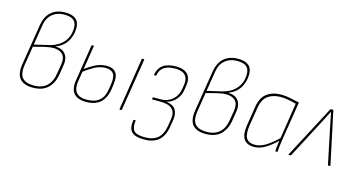

<svg xmlns="http://www.w3.org/2000/svg" viewBox="-90 -1084 3120 1670"><g transform="rotate(15 1470.5 -249.0)"><path d="M220 11Q135 11 100 -32.5Q65 -76 80 -166L138 -526Q151 -610 199.5 -652Q248 -694 325 -694Q388 -694 420 -668Q452 -642 452 -588Q452 -520 418.5 -466Q385 -412 319 -387V-386Q382 -384 410 -345.5Q438 -307 428 -247L415 -166Q402 -81 353.5 -35Q305 11 220 11ZM222 -9Q370 -9 393 -166L407 -250Q416 -311 387 -340Q358 -369 304 -369Q273 -369 223.5 -357.5Q174 -346 128 -333L101 -167Q87 -84 117 -46.5Q147 -9 222 -9ZM131 -353 263 -384Q345 -404 388.5 -456.5Q432 -509 432 -584Q432 -630 405.5 -652Q379 -674 322 -674Q257 -674 213 -637Q169 -600 159 -528Z M698 11Q621 11 587.5 -29Q554 -69 566 -146L618 -474Q619 -479 622 -479H635Q640 -479 639 -474L587 -145Q576 -79 603.5 -44Q631 -9 699 -9Q771 -9 812 -43.5Q853 -78 863 -152L870 -195Q880 -264 858.5 -291.5Q837 -319 789 -319Q739 -319 691.5 -293.5Q644 -268 594 -230L598 -255Q647 -292 694.5 -315.5Q742 -339 795 -339Q850 -339 876 -306Q902 -273 891 -198L885 -152Q871 -69 825 -29Q779 11 698 11ZM1001 0Q995 0 997 -5L1071 -474Q1073 -479 1077 -479H1088Q1094 -479 1093 -474L1018 -5Q1016 0 1012 0Z M1268 196Q1184 195 1155 161Q1126 127 1138 57Q1139 54 1141 54H1156Q1160 54 1158 57Q1149 118 1172 147Q1195 176 1270 176Q1348 176 1389.5 139Q1431 102 1443 22L1452 -34Q1462 -98 1430 -128.5Q1398 -159 1321 -159H1250Q1249 -159 1248.5 -160Q1248 -161 1248 -162L1250 -176Q1250 -178 1251 -178.5Q1252 -179 1254 -179H1322Q1383 -179 1426 -216.5Q1469 -254 1479 -316L1484 -350Q1494 -408 1466.5 -439Q1439 -470 1376 -470Q1309 -470 1273.5 -445Q1238 -420 1230 -370Q1230 -367 1227 -367H1213Q1209 -367 1209 -370Q1219 -429 1260 -459.5Q1301 -490 1378 -490Q1450 -490 1482.5 -454Q1515 -418 1505 -353L1499 -314Q1492 -261 1457.5 -222Q1423 -183 1375 -172V-171Q1434 -164 1457.5 -128.5Q1481 -93 1473 -35L1463 23Q1451 110 1403 153.5Q1355 197 1268 196Z M1776 11Q1691 11 1656 -32.5Q1621 -76 1636 -166L1694 -526Q1707 -610 1755.5 -652Q1804 -694 1881 -694Q1944 -694 1976 -668Q2008 -642 2008 -588Q2008 -520 1974.5 -466Q1941 -412 1875 -387V-386Q1938 -384 1966 -345.5Q1994 -307 1984 -247L1971 -166Q1958 -81 1909.5 -35Q1861 11 1776 11ZM1778 -9Q1926 -9 1949 -166L1963 -250Q1972 -311 1943 -340Q1914 -369 1860 -369Q1829 -369 1779.5 -357.5Q1730 -346 1684 -333L1657 -167Q1643 -84 1673 -46.5Q1703 -9 1778 -9ZM1687 -353 1819 -384Q1901 -404 1944.5 -456.5Q1988 -509 1988 -584Q1988 -630 1961.5 -652Q1935 -674 1878 -674Q1813 -674 1769 -637Q1725 -600 1715 -528Z M2210 11Q2145 11 2118 -30Q2091 -71 2104 -153L2132 -329Q2146 -416 2197 -453Q2248 -490 2325 -490Q2367 -490 2405.5 -481Q2444 -472 2489 -463L2433 -111Q2427 -73 2424.5 -49Q2422 -25 2421 -3Q2421 0 2417 0H2404Q2400 0 2400 -3Q2402 -26 2404.5 -50Q2407 -74 2410 -97Q2354 -43 2306 -16Q2258 11 2210 11ZM2214 -9Q2260 -9 2307.5 -37.5Q2355 -66 2415 -123L2465 -446Q2429 -456 2392.5 -462.5Q2356 -469 2325 -469Q2258 -469 2212 -437Q2166 -405 2153 -327L2125 -153Q2115 -80 2135.5 -44.5Q2156 -9 2214 -9Z M2521 0Q2517 0 2519 -4L2768 -476Q2769 -479 2773 -479H2791Q2795 -479 2796 -475L2896 -4Q2897 0 2892 0H2879Q2875 0 2874 -3L2804 -339Q2798 -368 2792.5 -397Q2787 -426 2780 -457H2779Q2764 -427 2748.5 -397Q2733 -367 2717 -336L2542 -2Q2541 0 2538 0Z"/></g></svg>

Font: Sofia Sans Semi Condensed Thin
Style: Italic
Weight: 250
Italic angle: -9°
Version: Version 4.100